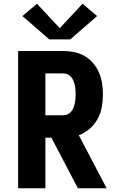

<svg xmlns="http://www.w3.org/2000/svg" viewBox="-20 -1008 640 1028"><path d="M77 0V-735H318Q348 -735 377.5 -729Q407 -723 433 -708Q459 -693 478.5 -670Q498 -647 510 -619.5Q522 -592 526.5 -562.5Q531 -533 531 -503Q531 -469 525 -435Q519 -401 502.5 -371Q486 -341 460 -318.5Q434 -296 402 -284L551 0H397L255 -271H223V0ZM223 -391H318Q331 -391 342 -396Q353 -401 361 -410.5Q369 -420 373.5 -431.5Q378 -443 380.5 -455Q383 -467 384 -479Q385 -491 385 -503Q385 -515 384 -527.5Q383 -540 380.5 -551.5Q378 -563 373.5 -574.5Q369 -586 361 -595.5Q353 -605 342 -610Q331 -615 318 -615H223ZM244 -797 100 -922 178 -988 300 -857 422 -988 500 -922 356 -797Z"/></svg>

Font: Iosevka SS04 Heavy Extended
Style: Regular
Weight: 900
Width: 7
Monospace: yes
Designer: Belleve Invis
Foundry: Belleve Invis
Version: Version 19.0.0; ttfautohint (v1.8.4)